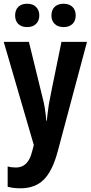

<svg xmlns="http://www.w3.org/2000/svg" viewBox="-20 -768 486 1028"><path d="M0 -543.9H134.8L210 -236.8Q221.2 -195.8 228 -122.1H231Q231.4 -133.8 235.4 -163.8Q239.3 -193.8 241.7 -210.9Q244.1 -228 309.1 -543.9H445.8L290 39.1Q261.7 146.5 214.8 193.4Q168 240.2 89.8 240.2Q51.3 240.2 21 231.9V123Q41 128.9 65.9 128.9Q131.3 128.9 151.9 43L161.1 8.8ZM61 -685.1Q61 -714.8 78.1 -731.4Q95.2 -748 125.5 -748Q155.8 -748 173.1 -730.7Q190.4 -713.4 190.4 -685.1Q190.4 -657.2 173.1 -640.1Q155.8 -623 125.5 -623Q95.2 -623 78.1 -639.4Q61 -655.8 61 -685.1ZM255.4 -685.1Q255.4 -714.4 272.5 -731.2Q289.6 -748 320.3 -748Q350.1 -748 367.7 -731.4Q385.3 -714.8 385.3 -685.1Q385.3 -656.2 367.9 -639.6Q350.6 -623 320.3 -623Q290 -623 272.7 -639.9Q255.4 -656.7 255.4 -685.1Z"/></svg>

Font: TypoPRO Open Sans Condensed
Style: Bold
Weight: 700
Width: 3
Foundry: Ascender Corporation
Version: Version 1.11